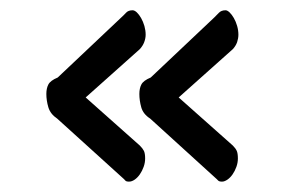

<svg xmlns="http://www.w3.org/2000/svg" viewBox="-20 -431 572 372"><path d="M214.8 -397Q219.7 -401.4 224.1 -406.2Q228.5 -411.1 236.8 -411.1Q240.7 -411.1 245.1 -407Q249.5 -402.8 253.4 -396Q257.3 -389.2 259.8 -380.6Q262.2 -372.1 262.2 -363.8Q262.2 -356.9 259.5 -349.6Q256.8 -342.3 251 -335.9L146 -242.2L251 -148.9Q256.3 -143.6 258.8 -138.7Q261.2 -133.8 261.2 -124Q261.2 -115.7 258.3 -107.7Q255.4 -99.6 251 -93.3Q246.6 -86.9 241 -83Q235.4 -79.1 230 -79.1Q224.6 -79.1 222.9 -81.1Q221.2 -83 220.2 -84L90.8 -201.2Q77.6 -210 73.7 -223.1Q69.8 -236.3 69.8 -249Q69.8 -259.8 73.7 -267.3Q77.6 -274.9 91.8 -280.8ZM395 -397Q399.4 -401.4 404.1 -406.2Q408.7 -411.1 417 -411.1Q420.4 -411.1 424.8 -407Q429.2 -402.8 433.1 -396Q437 -389.2 439.5 -380.6Q441.9 -372.1 441.9 -363.8Q441.9 -356.9 439.5 -349.6Q437 -342.3 431.2 -335.9L326.2 -242.2L431.2 -148.9Q436.5 -143.6 438.7 -138.7Q440.9 -133.8 440.9 -124Q440.9 -115.7 438 -107.7Q435.1 -99.6 430.7 -93.3Q426.3 -86.9 420.7 -83Q415 -79.1 410.2 -79.1Q404.8 -79.1 402.8 -81.1Q400.9 -83 399.9 -84L271 -201.2Q257.3 -210 253.7 -223.1Q250 -236.3 250 -249Q250 -259.8 253.9 -267.3Q257.8 -274.9 272 -280.8Z"/></svg>

Font: Grand Hotel
Style: Regular
Weight: 400
Designer: Brian J. Bonislawsky & Jim Lyles for Astigmatic (AOETI)
Foundry: Astigmatic (AOETI)
Version: Version 001.000